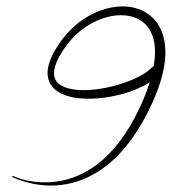

<svg xmlns="http://www.w3.org/2000/svg" viewBox="-20 -479 586 592"><path d="M358.4 -459.2C334.9 -459.3 310.1 -454.5 285.8 -445.1C240.2 -427.5 200.1 -395.7 170.9 -356.1C148 -325.1 136.3 -300.7 130.8 -281.4C127.5 -269.7 126.4 -259.7 126.7 -251.3C126.9 -245.3 127.8 -240.1 129 -235.6C129.9 -232.5 131 -229.1 132.6 -225.6C135.6 -218.8 140.3 -211.8 147.2 -205.2C153 -199.7 160.1 -194.8 168.7 -190.6C184.1 -183 203.3 -178.1 225.3 -175.9C248.7 -173.6 273.8 -174.5 298 -177.5C322.2 -180.5 344.2 -185.4 362.1 -190.5C373.6 -193.8 383.1 -197.1 390.6 -200C398.6 -203.1 411 -208.2 424.4 -215.2C430.5 -218.4 436.3 -221.7 441.6 -225.2C436.9 -210 430.8 -192.9 422.8 -174C387.9 -91.9 345.9 -29.4 297.1 13.5C252.6 52.6 207.5 71.1 167.3 78.7C122.2 87.2 83.9 81.9 63.1 77.5C51.7 75.1 43.1 72.5 38 70.7C33.8 69.2 29.3 67.5 25.1 65.7C21.6 64.2 20.7 63.6 20.7 63.7C20.4 63.5 20 63.4 19.8 63.4C18.6 63.4 17.7 64.4 17.7 65.5C17.7 66.2 18.2 67 18.8 67.3C18.4 67.1 20.1 68 23.5 69.5C27.8 71.3 32.4 73.1 36.6 74.6C41.6 76.3 50.6 79.6 61.8 82.7C82.5 88.5 121.5 97 169.2 91.2C211.9 86.1 261.3 69.4 310.8 29.9C365.1 -13.4 411.6 -77.9 449.7 -162.2C477.2 -222.7 486.1 -265.8 488.8 -293.7C490.6 -312 490.7 -332.9 486.7 -354C482.5 -376 473.9 -397.2 459.2 -415.1C446.4 -430.5 429.9 -442.5 410.2 -450C394.2 -456.2 376.7 -459.2 358.4 -459.2ZM351.3 -432.1C369.1 -432.3 385.4 -429.3 399.5 -423.3C414.5 -417 426.5 -407.7 435.5 -396C445.9 -382.6 452.3 -366.2 455.5 -348.3C458.5 -330.9 458.3 -313.1 456.8 -296.8C456.1 -290.5 455.2 -283.2 453.8 -274.8C452 -274 449.4 -272.3 448.1 -270.9C445.5 -268.1 441.2 -263.9 434.4 -258.8C427.5 -253.6 419.2 -248.5 409.6 -243.4C397.7 -237.2 386.5 -232.5 379.1 -229.7C372.3 -227.1 363.6 -223.8 353 -220.5C336.5 -215.2 316.3 -209.9 293.9 -206.1C271.4 -202.3 248.4 -200.3 227.1 -201.3C207.1 -202.2 190.6 -205.5 178 -210.8C171 -213.7 165.5 -217.1 161.2 -220.7C156.1 -225 152.8 -229.6 150.6 -234C149.5 -236.3 148.7 -238.6 148.1 -240.7C147.3 -243.8 146.6 -247.5 146.5 -251.9C146.4 -258.1 147.3 -265.9 150.2 -275.7C155.2 -292 166 -313.9 188.2 -343.1C215.9 -379 253.3 -407 294.5 -421.5C314.2 -428.5 333.5 -431.9 351.3 -432.1Z"/></svg>

Font: Sinatra
Style: Regular
Weight: 400
Designer: Fahmi
Version: Version 0.1